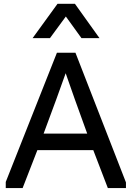

<svg xmlns="http://www.w3.org/2000/svg" viewBox="-20 -958 672 978"><path d="M9.3 0V-31.2L270 -689.5H364.3L621.6 -28.8V0H529.3L455.1 -193.4H170.4L95.2 0ZM202.1 -277.3H424.3L360.8 -453.1L314.5 -585L267.1 -453.1ZM146 -763.7 272.9 -938.5H361.8L486.8 -763.7H395L315.4 -874L234.4 -763.7Z"/></svg>

Font: Shanti
Style: Regular
Weight: 400
Designer: Vernon Adams
Foundry: Vernon Adams
Version: Version 1.100; ttfautohint (v1.8.4)